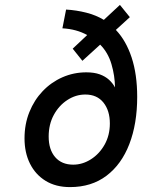

<svg xmlns="http://www.w3.org/2000/svg" viewBox="-20 -751 580 783"><path d="M265.5 12Q207.5 12 166 -13.5Q124.5 -39 102.2 -83.8Q80 -128.5 80 -186.5Q80 -245 99.8 -294Q119.5 -343 154 -379.2Q188.5 -415.5 234.5 -435.8Q280.5 -456 332 -456Q364 -456 386.8 -447.8Q409.5 -439.5 424.8 -425.5Q440 -411.5 449 -394.5Q448.5 -442 434.5 -489.5Q420.5 -537 388.5 -569L316 -503L276.5 -552.5L335.5 -608Q314.5 -620 288.8 -627Q263 -634 234.5 -635.5L249.5 -712Q291.5 -709.5 331.2 -699.5Q371 -689.5 403.5 -670L469 -731L509.5 -681L452.5 -629Q494 -585.5 516.8 -516.5Q539.5 -447.5 539.5 -356Q539.5 -246.5 507.5 -163.5Q475.5 -80.5 414.2 -34.2Q353 12 265.5 12ZM278.5 -79.5Q316.5 -79.5 351 -101.5Q385.5 -123.5 406.8 -161.5Q428 -199.5 428 -247.5Q428 -300 401.8 -332.8Q375.5 -365.5 328 -365.5Q289 -365.5 254.8 -343.2Q220.5 -321 199.5 -282.5Q178.5 -244 178.5 -194Q178.5 -141 205 -110.2Q231.5 -79.5 278.5 -79.5Z"/></svg>

Font: Overpass Medium
Style: Italic
Weight: 500
Italic angle: -10°
Designer: Delve Withrington, Dave Bailey, Thomas Jockin
Foundry: Delve Fonts LLC
Version: Version 4.000